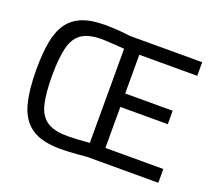

<svg xmlns="http://www.w3.org/2000/svg" viewBox="-119 -862 1160 1034"><g transform="rotate(20 461.0 -345.0)"><path d="M317 10Q210 10 152 -30.5Q94 -71 72.5 -150.5Q51 -230 51 -348Q51 -439 63 -505.5Q75 -572 105 -615Q135 -658 186.5 -679Q238 -700 317 -700Q336 -700 362.5 -699Q389 -698 415.5 -695.5Q442 -693 462 -690H877V-612H545V-390H817V-313H545V-78H877V1H467Q446 3 418 5.5Q390 8 363 9Q336 10 317 10ZM330 -68Q338 -68 354 -68.5Q370 -69 389.5 -70Q409 -71 426.5 -72.5Q444 -74 457 -75V-614Q444 -615 425.5 -616.5Q407 -618 388 -619Q369 -620 353 -621Q337 -622 329 -622Q252 -622 212 -594.5Q172 -567 157 -506Q142 -445 142 -346Q142 -249 156 -187.5Q170 -126 210.5 -97Q251 -68 330 -68Z"/></g></svg>

Font: Cairo Play Medium
Style: Regular
Weight: 500
Version: Version 3.119